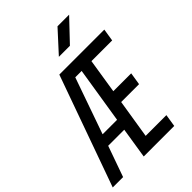

<svg xmlns="http://www.w3.org/2000/svg" viewBox="-282 -1071 1192 1192"><g transform="rotate(-45 314.0 -475.0)"><path d="M323 -810H420L553 -950H451ZM-14 0H77L149 -203H290L258 0H526L539 -82H357L398 -338H555L568 -420H411L447 -648H629L642 -730H247ZM175 -278 305 -648H361L302 -278Z"/></g></svg>

Font: JetBrains Mono
Style: Italic
Weight: 400
Italic angle: -9°
Monospace: yes
Designer: Philipp Nurullin, Konstantin Bulenkov
Foundry: JetBrains
Version: Version 2.305